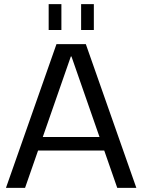

<svg xmlns="http://www.w3.org/2000/svg" viewBox="-20 -915 693 935"><path d="M255 -700H398L644 0H551L328 -640H325L102 0H9ZM147 -248H505V-182H147ZM279 -895V-769H217V-895ZM437 -895V-769H375V-895Z"/></svg>

Font: Pathway Extreme 72pt Medium
Style: Regular
Weight: 500
Designer: Eduardo Rodriguez Tunni
Foundry: Eduardo Rodriguez Tunni
Version: Version 1.001;gftools[0.9.26]